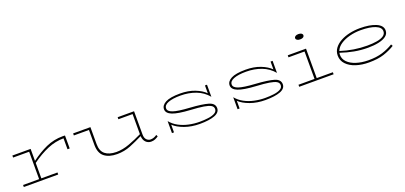

<svg xmlns="http://www.w3.org/2000/svg" viewBox="13 -1283 4318 2046"><g transform="rotate(-20 2171.5 -260.0)"><path d="M50 0V-23H232V-334H50V-357H257V-221Q345 -287 433.5 -327Q522 -367 625 -367L650 -366V-219H625V-343Q533 -343 442.5 -305Q352 -267 257 -198V-23H440V0Z M739 -334V-357H935V-165Q935 -86 979.5 -50Q1024 -14 1106 -13Q1178 -13 1255 -41.5Q1332 -70 1405 -106V-334H1244V-357H1430V-94Q1430 -53 1449.5 -33.5Q1469 -14 1494 -14Q1531 -14 1566 -39L1575 -19Q1556 -6 1536.5 2Q1517 10 1492 10Q1457 10 1432.5 -14.5Q1408 -39 1405 -84Q1333 -48 1260.5 -18.5Q1188 11 1106 11Q1016 11 963 -30Q910 -71 910 -165V-334Z M2044 10Q1950 10 1872.5 -18Q1795 -46 1753 -87V0H1730V-136Q1765 -93 1816 -65.5Q1867 -38 1927.5 -25Q1988 -12 2049 -12Q2101 -12 2147 -18Q2193 -24 2221.5 -40Q2250 -56 2250 -85Q2250 -111 2225.5 -126Q2201 -141 2146 -150Q2091 -159 1999 -164Q1861 -172 1799 -196.5Q1737 -221 1737 -267Q1737 -312 1789 -339.5Q1841 -367 1954 -367Q2047 -367 2120 -338.5Q2193 -310 2234 -268V-357H2257V-220Q2203 -285 2123.5 -315Q2044 -345 1950 -345Q1862 -345 1811.5 -325.5Q1761 -306 1761 -268Q1761 -234 1815 -215.5Q1869 -197 1999 -189Q2141 -180 2207.5 -160Q2274 -140 2274 -86Q2274 -36 2212.5 -13Q2151 10 2044 10Z M2788 10Q2694 10 2616.5 -18Q2539 -46 2497 -87V0H2474V-136Q2509 -93 2560 -65.5Q2611 -38 2671.5 -25Q2732 -12 2793 -12Q2845 -12 2891 -18Q2937 -24 2965.5 -40Q2994 -56 2994 -85Q2994 -111 2969.5 -126Q2945 -141 2890 -150Q2835 -159 2743 -164Q2605 -172 2543 -196.5Q2481 -221 2481 -267Q2481 -312 2533 -339.5Q2585 -367 2698 -367Q2791 -367 2864 -338.5Q2937 -310 2978 -268V-357H3001V-220Q2947 -285 2867.5 -315Q2788 -345 2694 -345Q2606 -345 2555.5 -325.5Q2505 -306 2505 -268Q2505 -234 2559 -215.5Q2613 -197 2743 -189Q2885 -180 2951.5 -160Q3018 -140 3018 -86Q3018 -36 2956.5 -13Q2895 10 2788 10Z M3173 0V-23H3355V-334H3173V-357H3380V-23H3563V0ZM3356 -471Q3334 -471 3321.5 -479.5Q3309 -488 3309 -501Q3309 -514 3321.5 -522.5Q3334 -531 3356 -531Q3379 -531 3391 -522.5Q3403 -514 3403 -501Q3403 -488 3391 -479.5Q3379 -471 3356 -471Z M3962 11Q3881 11 3815.5 -10.5Q3750 -32 3711 -73Q3672 -114 3672 -171Q3672 -218 3699 -254.5Q3726 -291 3772 -316Q3818 -341 3875 -353.5Q3932 -366 3992 -366Q4105 -366 4174.5 -336Q4244 -306 4244 -250Q4244 -211 4212.5 -187Q4181 -163 4127.5 -151.5Q4074 -140 4006 -140Q3926 -140 3851 -154Q3776 -168 3699 -194Q3697 -183 3697 -171Q3697 -124 3731.5 -88.5Q3766 -53 3826 -33.5Q3886 -14 3962 -13Q4055 -12 4123.5 -33.5Q4192 -55 4247 -89L4258 -69Q4201 -34 4132.5 -11.5Q4064 11 3962 11ZM3992 -343Q3928 -343 3868 -327.5Q3808 -312 3764.5 -283Q3721 -254 3705 -212Q3853 -164 4006 -164Q4066 -164 4114.5 -172Q4163 -180 4191 -199Q4219 -218 4219 -250Q4219 -294 4158 -318.5Q4097 -343 3992 -343Z"/></g></svg>

Font: Padyakke Expanded One
Style: Regular
Weight: 400
Designer: James Puckett
Foundry: Dunwich Type Founders
Version: Version 1.500; ttfautohint (v1.8.4.7-5d5b)